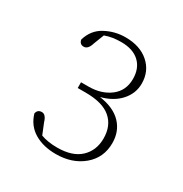

<svg xmlns="http://www.w3.org/2000/svg" viewBox="-107 -917 554 580"><g transform="rotate(30 169.5 -626.5)"><path d="M163 -421Q119 -421 88 -439.5Q57 -458 46 -495Q49 -510 64 -510Q78 -510 85 -486L100 -449Q124 -440 157 -440Q210 -440 237.5 -466Q265 -492 265 -534Q265 -578 236.5 -602.5Q208 -627 149 -627H121V-647H147Q192 -647 222 -670Q252 -693 252 -734Q252 -771 229.5 -792Q207 -813 166 -813Q151 -813 137.5 -811Q124 -809 110 -804L96 -768Q89 -744 74 -744Q60 -744 57 -759Q68 -797 100.5 -814.5Q133 -832 170 -832Q221 -832 251.5 -805Q282 -778 282 -735Q282 -701 258.5 -674.5Q235 -648 193 -637Q243 -630 269 -603Q295 -576 295 -535Q295 -484 257.5 -452.5Q220 -421 163 -421Z"/></g></svg>

Font: Source Serif 4 ExtraLight
Style: Regular
Weight: 200
Designer: Frank Grießhammer
Foundry: Adobe
Version: Version 4.005;hotconv 1.1.0;makeotfexe 2.6.0